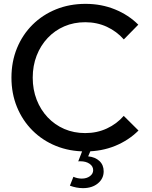

<svg xmlns="http://www.w3.org/2000/svg" viewBox="-20 -767 782 991"><path d="M694.8 -93.3Q644 -42.5 574 -13.9Q503.9 14.6 421.4 14.6Q338.9 14.6 269 -13.7Q199.2 -42 147.7 -93.5Q96.2 -145 67.6 -214.6Q39.1 -284.2 39.1 -366.2Q39.1 -448.7 67.6 -518.3Q96.2 -587.9 147.7 -639.2Q199.2 -690.4 269 -718.8Q338.9 -747.1 421.4 -747.1Q503.4 -747.1 573.5 -718.5Q643.6 -689.9 693.8 -639.6L619.1 -563.5Q582.5 -605 531.5 -628.7Q480.5 -652.3 419.9 -652.3Q361.3 -652.3 312 -631.1Q262.7 -609.9 226.1 -571Q189.5 -532.2 169.2 -480Q148.9 -427.7 148.9 -366.2Q148.9 -304.7 169.2 -252.4Q189.5 -200.2 226.1 -161.4Q262.7 -122.6 312 -101.3Q361.3 -80.1 419.9 -80.1Q480.5 -80.1 531.5 -103.8Q582.5 -127.4 618.7 -168.9ZM340.8 191.4 358.9 145.5Q379.9 154.8 401.9 154.8Q427.2 154.8 444.1 142.3Q460.9 129.9 460.9 111.3Q460.9 91.3 442.4 78.4Q423.8 65.4 394.5 65.4Q392.1 65.4 389.2 65.4Q386.2 65.4 383.8 65.9L410.6 -3.4H453.6L435.1 40Q471.2 43.5 493.2 64Q515.1 84.5 515.1 117.2Q515.1 154.8 485.4 179.4Q455.6 204.1 408.2 204.1Q375 204.1 340.8 191.4Z"/></svg>

Font: Kumbh Sans Medium
Style: Regular
Weight: 500
Version: Version 1.005